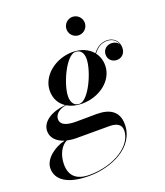

<svg xmlns="http://www.w3.org/2000/svg" viewBox="-219 -776 982 1146"><g transform="rotate(-20 271.5 -203.5)"><path d="M319.5 -608.5C319.5 -576.5 345.5 -550.5 377.5 -550.5C409.5 -550.5 435.5 -576.5 435.5 -608.5C435.5 -640.5 409.5 -667 377.5 -667C345.5 -667 319.5 -640.5 319.5 -608.5ZM256.5 -160C367 -160 463 -233 463 -328.5C463 -361.5 453 -390 435.5 -412.5C461 -446 488 -461.5 522.5 -461.5C554.5 -461.5 580.5 -444 589 -414.5C580.5 -430.5 561.5 -439.5 542 -439.5C513 -439.5 487 -419.5 487 -386C487 -354 512 -334 541 -334C574.5 -334 595.5 -360 595.5 -392.5C595.5 -437.5 562.5 -465 522.5 -465C486.5 -465 458.5 -448.5 433 -416C405 -449.5 360 -469.5 306.5 -469.5C196.5 -469.5 100 -392 100 -296.5C100 -247.5 122 -210 158 -186.5C71.5 -179 3 -138.5 3 -76.5C3 -35 33 -3.5 81.5 11.5C18.5 25.5 -55 77 -55 139C-55 208 5.5 260 147.5 260C291 260 453 188 453 42C453 -43 394.5 -72.5 315.5 -72.5C287 -72.5 219.5 -71.5 184.5 -71.5C136.5 -71.5 88 -80.5 88 -122C88 -147.5 111 -177 161.5 -184C187.5 -168.5 220.5 -160 256.5 -160ZM241 -164.5C206.5 -164.5 191 -192.5 191 -228C191 -303 263.5 -464.5 322.5 -464.5C357 -464.5 372 -438 372 -402.5C372 -327 300 -164.5 241 -164.5ZM29.5 144C29.5 83.5 56.5 33 94 15C112 19 132 21.5 154 21.5H363C410.5 21.5 437 38.5 437 75.5C437 168 314 254.5 152 254.5C68 254.5 29.5 214.5 29.5 144Z"/></g></svg>

Font: Bodoni* 48pt Medium
Style: Italic
Weight: 500
Italic angle: -13°
Version: Version 2.3